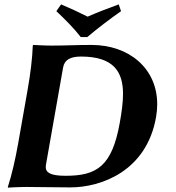

<svg xmlns="http://www.w3.org/2000/svg" viewBox="-20 -853 801 876"><path d="M237.2 -802C275.4 -766 316.7 -725 348.4 -684H378.4C424.3 -723 480.9 -766 532.2 -802L521.7 -833C472.5 -815 425.4 -797 379.8 -777C340.4 -797 301.5 -815 258.7 -833ZM189.6 -101 267.9 -545C274.1 -580 300.7 -595 349.7 -595C502.5 -595 541.3 -521.5 541.3 -424C541.3 -383.6 534.6 -339.1 526.7 -294C491 -92 419.8 -51 278.8 -51C210.9 -51 188.7 -65.3 188.7 -91.1C188.7 -94.3 189 -97.5 189.6 -101ZM215.6 -645C181.6 -645 132.1 -648 132.1 -648L129.6 -645C127.5 -588 119.5 -520 106.3 -445L63.1 -200C49.9 -125 33.3 -54 15.8 0L16.3 3C16.3 3 66.8 0 101.8 0C179.4 0 213.4 2 300.5 2C441.5 2 648.5 -72 691.9 -318C695.5 -338.5 697.3 -358.3 697.3 -377.4C697.3 -540.9 569 -648 397.1 -648C326.5 -648 286.2 -645 215.6 -645Z"/></svg>

Font: Linux Biolinum O 
Style: Bold Italic
Weight: 700
Designer: Philipp H. Poll
Foundry: Philipp H. Poll
Version: Version 1.3.2